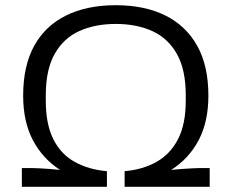

<svg xmlns="http://www.w3.org/2000/svg" viewBox="-20 -718 890 738"><path d="M64 0V-72H104Q115 -72 133 -71Q151 -70 172 -68.5Q193 -67 211 -65Q144 -108 106.5 -179Q69 -250 69 -350Q69 -465 111.5 -542Q154 -619 234 -658.5Q314 -698 425 -698Q536 -698 615.5 -658.5Q695 -619 738 -542Q781 -465 781 -350Q781 -250 743.5 -179Q706 -108 638 -65Q658 -67 679 -68.5Q700 -70 718.5 -71Q737 -72 746 -72H786V0H459V-60Q529 -66 582 -96Q635 -126 664.5 -183.5Q694 -241 694 -331V-352Q694 -450 660 -510.5Q626 -571 565.5 -598.5Q505 -626 425 -626Q345 -626 284.5 -598.5Q224 -571 190 -510.5Q156 -450 156 -352V-331Q156 -241 185 -183Q214 -125 267.5 -95.5Q321 -66 391 -60V0Z"/></svg>

Font: Archivo SemiExpanded Light
Style: Regular
Weight: 300
Width: 6
Designer: Hector Gatti
Foundry: Omnibus-Type
Version: Version 2.001